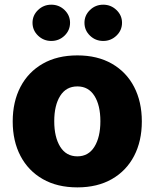

<svg xmlns="http://www.w3.org/2000/svg" viewBox="-20 -789 659 819"><path d="M310.1 10.3Q224.1 10.3 162.4 -25.1Q100.6 -60.5 67.4 -123.8Q34.2 -187 34.2 -271Q34.2 -355 67.4 -418.5Q100.6 -481.9 162.4 -517.3Q224.1 -552.7 310.1 -552.7Q395.5 -552.7 457.3 -517.3Q519 -481.9 552 -418.5Q585 -355 585 -271Q585 -187 552 -123.8Q519 -60.5 457.3 -25.1Q395.5 10.3 310.1 10.3ZM310.1 -122.1Q357.4 -122.1 382.8 -163.1Q408.2 -204.1 408.2 -272Q408.2 -339.8 382.8 -380.1Q357.4 -420.4 310.1 -420.4Q262.2 -420.4 236.8 -380.1Q211.4 -339.8 211.4 -272Q211.4 -204.1 236.8 -163.1Q262.2 -122.1 310.1 -122.1ZM198.7 -614.3Q166 -614.3 142.3 -637Q118.7 -659.7 118.7 -691.9Q118.7 -723.6 142.3 -746.3Q166 -769 198.7 -769Q231.9 -769 255.4 -746.3Q278.8 -723.6 278.8 -691.9Q278.8 -659.7 255.4 -637Q231.9 -614.3 198.7 -614.3ZM420.4 -614.3Q387.2 -614.3 363.8 -637Q340.3 -659.7 340.3 -691.9Q340.3 -723.6 363.8 -746.3Q387.2 -769 420.4 -769Q453.1 -769 476.8 -746.3Q500.5 -723.6 500.5 -691.9Q500.5 -659.7 476.8 -637Q453.1 -614.3 420.4 -614.3Z"/></svg>

Font: Inter Extra Bold
Style: Regular
Weight: 800
Designer: Rasmus Andersson
Foundry: rsms
Version: Version 4.000;git-3c8e0fc